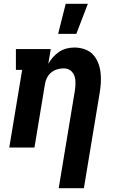

<svg xmlns="http://www.w3.org/2000/svg" viewBox="-20 -779 640 1014"><path d="M290 215 376 -304Q378 -317 378.5 -330Q379 -343 378 -355.5Q377 -368 372.5 -379.5Q368 -391 360 -400Q352 -409 340.5 -413.5Q329 -418 316 -418Q299 -418 281 -412.5Q263 -407 249 -395Q235 -383 227 -366Q219 -349 217 -332L162 0H29L97 -410H64V-520H248L235 -442Q246 -461 260.5 -477.5Q275 -494 293.5 -506Q312 -518 332.5 -523Q353 -528 373 -528Q401 -528 427 -519Q453 -510 470.5 -491.5Q488 -473 498 -448Q508 -423 511 -396.5Q514 -370 512.5 -342Q511 -314 506 -286L423 215ZM287 -600 327 -759H444L383 -600Z"/></svg>

Font: Iosevka HT Extrabold Extended
Style: Italic
Weight: 800
Width: 7
Italic angle: -9°
Monospace: yes
Designer: Belleve Invis
Foundry: Belleve Invis
Version: Version 32.3.0; ttfautohint (v1.8.4)